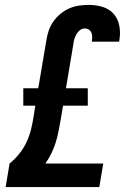

<svg xmlns="http://www.w3.org/2000/svg" viewBox="-20 -763 540 783"><path d="M3 0 19 -96Q41 -114 59 -136.5Q77 -159 88.5 -184Q100 -209 106.5 -235Q113 -261 117 -288L124 -332H75V-403H136L169 -598Q172 -618 178.5 -637.5Q185 -657 197 -674.5Q209 -692 226 -706Q243 -720 262 -728.5Q281 -737 301.5 -740Q322 -743 342 -743Q371 -743 398 -735Q425 -727 443 -707Q461 -687 466.5 -658.5Q472 -630 467 -601Q467 -599 466.5 -597Q466 -595 466 -593H354Q354 -594 354.5 -595Q355 -596 355 -596Q356 -605 356 -614Q356 -623 352.5 -630.5Q349 -638 342 -642.5Q335 -647 326 -647Q315 -647 306 -640Q297 -633 291.5 -623Q286 -613 283 -603Q280 -593 279 -582L249 -403H338V-332H237L227 -272Q223 -249 218.5 -226.5Q214 -204 207 -181.5Q200 -159 189.5 -137.5Q179 -116 165 -96H401L385 0Z"/></svg>

Font: Iosevka SS04
Style: Bold Italic
Weight: 700
Italic angle: -9°
Monospace: yes
Designer: Belleve Invis
Foundry: Belleve Invis
Version: Version 19.0.0; ttfautohint (v1.8.4)